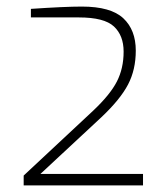

<svg xmlns="http://www.w3.org/2000/svg" viewBox="-20 -844 497 584"><path d="M52 -310 263 -507Q315 -556 335.5 -596Q356 -636 356 -687Q356 -736 326.5 -763.5Q297 -791 220 -791H74V-817Q177 -824 229 -824Q317 -824 355 -788.5Q393 -753 393 -690Q393 -632 369.5 -587Q346 -542 289 -488L103 -315H415V-280H52Z"/></svg>

Font: Exo ExtraLight
Style: Regular
Weight: 275
Designer: Natanael Gama
Foundry: Natanael Gama
Version: Version 1.500; ttfautohint (v1.6)